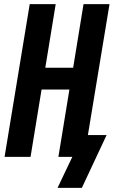

<svg xmlns="http://www.w3.org/2000/svg" viewBox="-20 -755 547 924"><path d="M257 149 328 0H261L314 -324H180L127 0H2L123 -735H248L198 -429H332L382 -735H507L403 -105H493L374 149Z"/></svg>

Font: Iosevka Term Curly XBd Obl
Style: Regular
Weight: 800
Italic angle: -9°
Designer: Belleve Invis
Foundry: Belleve Invis
Version: Version 32.3.0